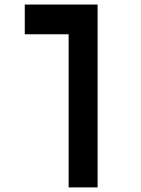

<svg xmlns="http://www.w3.org/2000/svg" viewBox="-20 -606 626 851"><path d="M412.6 224.6V-585.9H89.8V-454.1H284.2V224.6Z"/></svg>

Font: Cascadia Mono NF
Style: Bold
Weight: 700
Monospace: yes
Designer: Aaron Bell
Foundry: Saja Typeworks
Version: Version 2404.023